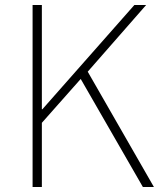

<svg xmlns="http://www.w3.org/2000/svg" viewBox="-20 -746 647 766"><path d="M110 0H147V-256L302 -431L550 0H594L330 -460L563 -726H516L149 -310H147V-726H110Z"/></svg>

Font: Noto Sans T Chinese Thin
Style: Regular
Weight: 100
Designer: Ryoko NISHIZUKA (kana & ideographs); Paul D. Hunt (Latin, Greek & Cyrillic); Wenlong ZHANG (bopomofo); Sandoll Communica
Foundry: Adobe Systems Incorporated
Version: Version 1.000;PS 1;hotconv 1.0.78;makeotf.lib2.5.61930